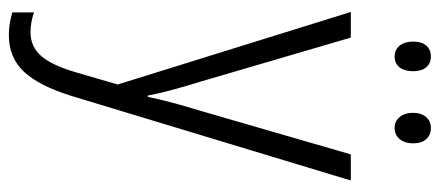

<svg xmlns="http://www.w3.org/2000/svg" viewBox="-300 -453 994 434"><g transform="rotate(90 197.0 -236.0)"><path d="M65 -532 164 -194Q188 -117 196 -73H199Q208 -119 231 -194L329 -532H388L197 99Q174 173 142 207Q110 241 59 241Q34 241 8 233V184Q30 192 53 192Q85 192 106 168.5Q127 145 143 91L171 -5L7 -532ZM108 -713Q123 -713 132 -702.5Q141 -692 141 -673Q141 -653 132 -642Q123 -631 108 -631Q92 -631 83 -642.5Q74 -654 74 -673Q74 -692 83 -702.5Q92 -713 108 -713ZM269 -713Q285 -713 294.5 -702.5Q304 -692 304 -673Q304 -654 294.5 -642.5Q285 -631 269 -631Q254 -631 244.5 -642.5Q235 -654 235 -673Q235 -691 244.5 -702Q254 -713 269 -713Z"/></g></svg>

Font: Noto Sans Display Light Narrow
Style: Regular
Weight: 300
Width: 4
Designer: Monotype Design team
Foundry: Monotype Imaging Inc.
Version: Version 1.000